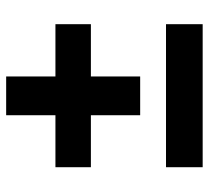

<svg xmlns="http://www.w3.org/2000/svg" viewBox="-48 -646 694 639"><g transform="rotate(-90 299.5 -327.0)"><path d="M538 -490V-372H364V-208H235V-372H62V-490H235V-654H364V-490ZM62 -122H538V0H62Z"/></g></svg>

Font: Montserrat GRBold
Style: Regular
Weight: 700
Designer: Julieta Ulanovsky
Foundry: Julieta Ulanovsky
Version: Version 1.00 May 29, 2023, initial release